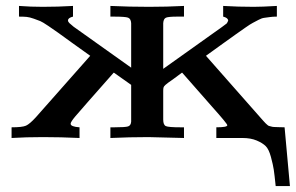

<svg xmlns="http://www.w3.org/2000/svg" viewBox="-20 -465 998 647"><path d="M19 0V-36Q55 -36 67.5 -41.5Q80 -47 101 -70L284 -277Q257 -296 222.5 -321Q188 -346 175.5 -355Q163 -364 143 -377.5Q123 -391 115.5 -394Q108 -397 94 -402Q80 -407 70 -408Q60 -409 44 -409V-445Q83 -442 124 -442Q175 -442 226 -445V-409Q210 -405 209 -397L210 -392L214 -387L228 -375L422 -237V-387Q421 -402 411.5 -405.5Q402 -409 364 -409H352V-445Q416 -442 482 -442Q542 -442 600 -445V-409H577Q548 -409 539.5 -405.5Q531 -402 530 -387V-233L728 -374L744 -386L747 -391L749 -396Q748 -405 732 -409V-445Q783 -442 835 -442Q862 -442 913 -445V-409Q899 -409 889.5 -407.5Q880 -406 871 -405Q862 -404 851 -398Q840 -392 832 -388Q824 -384 805.5 -371Q787 -358 773.5 -348.5Q760 -339 729.5 -317Q699 -295 674 -277L860 -66Q863 -63 868 -57Q873 -51 875 -49.5Q877 -48 880.5 -44.5Q884 -41 887 -40.5Q890 -40 894.5 -38.5Q899 -37 905.5 -37Q912 -37 919.5 -36.5Q927 -36 939 -36L957 162H909Q905 123 902.5 106.5Q900 90 893 64Q886 38 875.5 27.5Q865 17 845 8.5Q825 0 797 0H709V-36Q746 -36 746 -43Q746 -48 695 -105Q641 -167 594 -220H593Q580 -210 566 -200Q552 -190 547 -186.5Q542 -183 537 -178.5Q532 -174 531 -170Q530 -166 530 -159V-62Q530 -44 539 -40Q548 -36 588 -36H600V0Q492 -3 480 -3Q416 -3 352 0V-36H366Q402 -36 411.5 -39Q421 -42 422 -55V-179L364 -220H363Q249 -91 233.5 -72.5Q218 -54 218 -48Q218 -38 248 -36V0Q186 -3 125 -3Q67 -3 19 0Z"/></svg>

Font: CMU Serif
Style: Bold
Weight: 700
Version: Version 0.7.0